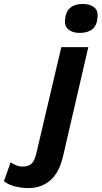

<svg xmlns="http://www.w3.org/2000/svg" viewBox="-183 -739 515 974"><path d="M222 -572Q186 -572 165 -588.5Q144 -605 147 -639Q150 -680 173.5 -699.5Q197 -719 236 -719Q274 -719 294.5 -702Q315 -685 312 -653Q309 -610 285.5 -591Q262 -572 222 -572ZM-39 215Q-73 215 -107 206.5Q-141 198 -163 180L-129 84Q-116 94 -100 100Q-84 106 -67 106Q-38 106 -22 90.5Q-6 75 3 32L128 -500H265L137 53Q117 138 71.5 176.5Q26 215 -39 215Z"/></svg>

Font: Work Sans SemiBold
Style: Italic
Weight: 600
Italic angle: -13°
Designer: Wei Huang
Foundry: Wei Huang
Version: Version 2.012; ttfautohint (v1.8.3)